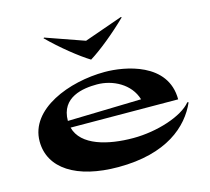

<svg xmlns="http://www.w3.org/2000/svg" viewBox="-113 -925 1170 1072"><g transform="rotate(-15 472.5 -389.0)"><path d="M446 -463C537 -463 635 -413 663 -319L237 -308C237 -446 367 -463 446 -463ZM55 -238C55 -82 202 14 444 14C724 14 860 -108 915 -234L908 -236C854 -169 703 -121 566 -121C421 -121 270 -158 242 -268L863 -265C863 -478 620 -519 506 -519C300 -519 55 -425 55 -238ZM229 -792 225 -789C297 -717 392 -641 451 -605C510 -641 603 -716 677 -789L673 -792L451 -714Z"/></g></svg>

Font: Coconat
Style: Bold
Weight: 900
Width: 8
Designer: Sara Lavazza
Foundry: Collletttivo
Version: Version 1.000;Glyphs 3.2 (3217)